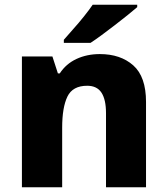

<svg xmlns="http://www.w3.org/2000/svg" viewBox="-20 -786 703 806"><path d="M399 -559Q486 -559 539.5 -511.5Q593 -464 593 -358V0H425V-311Q425 -368 406 -397Q387 -426 346 -426Q285 -426 263 -380.5Q241 -335 241 -250V0H72V-549H200L223 -478H231Q257 -518 301 -538.5Q345 -559 399 -559ZM556 -756Q540 -742 515 -722Q490 -702 461.5 -680Q433 -658 406.5 -638.5Q380 -619 360 -606H248V-619Q264 -638 287 -663.5Q310 -689 332 -716.5Q354 -744 369 -766H556Z"/></svg>

Font: Noto Sans Sinhala UI ExtraBold
Style: Regular
Weight: 800
Designer: Jelle Bosma - Monotype Design Team
Foundry: Monotype Imaging Inc.
Version: Version 2.006; ttfautohint (v1.8.4.7-5d5b)